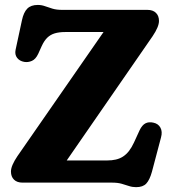

<svg xmlns="http://www.w3.org/2000/svg" viewBox="-20 -740 702 778"><path d="M598.3 -593.2 211.5 -33.6 88 -89.8H413.9Q433.5 -89.8 449.4 -93.5Q465.4 -97.2 478.4 -105.6Q491.4 -114 502.4 -127.9Q513.3 -141.9 522.9 -162.5L545.5 -211.8Q555.7 -233.2 569.4 -240.2Q583.2 -247.2 601.4 -243Q621.3 -238.9 630.1 -222.7Q638.9 -206.5 632.5 -183.2L595.6 -43.8Q586.5 -11.1 572.8 3.7Q559.2 18.4 531.4 18.4Q516.3 18.4 502.6 13.8Q488.9 9.2 472.9 4.6Q456.8 0 433.8 0H71.4Q48.9 0 36.7 -12.1Q24.4 -24.3 24.4 -44.8Q24.4 -57.2 31.1 -72.7Q37.8 -88.3 50.3 -106.8L442.1 -671.6L456.7 -610.2H244.3Q220.2 -610.2 202.3 -605Q184.4 -599.7 171.6 -587.3Q158.9 -574.8 149.2 -553.7L134.8 -521.8Q124.5 -499.9 109.2 -493.3Q94 -486.6 78.2 -489.2Q59.2 -492.6 49.2 -505.8Q39.1 -519 43.2 -538.4L68.9 -657.8Q75.7 -690.1 90.6 -705.1Q105.4 -720 133.1 -720Q148.3 -720 162.1 -715Q176 -710 192.4 -705Q208.8 -700 231.5 -700H577.2Q599.7 -700 611.9 -687.9Q624.2 -675.8 624.2 -655.2Q624.2 -643.2 617.7 -627.9Q611.3 -612.5 598.3 -593.2Z"/></svg>

Font: Fraunces SuperSoft
Style: Regular
Weight: 900
Version: Version 1.000;[b76b70a41]